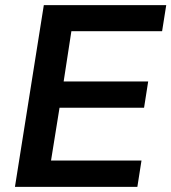

<svg xmlns="http://www.w3.org/2000/svg" viewBox="-20 -725 665 745"><path d="M38 0 150 -705H625L609 -604H257L227 -409H555L539 -307H211L178 -102H529L513 0Z"/></svg>

Font: Mulish ExtraLight
Style: Bold Italic
Weight: 700
Italic angle: -9°
Version: Version 3.603